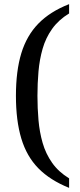

<svg xmlns="http://www.w3.org/2000/svg" viewBox="-20 -780 386 928"><path d="M314 128Q222 91 165.5 33.5Q109 -24 83 -110.5Q57 -197 57 -317Q57 -437 83 -522.5Q109 -608 165.5 -666Q222 -724 314 -760V-715Q263 -684 232 -640.5Q201 -597 186 -544.5Q171 -492 166 -434.5Q161 -377 161 -317Q161 -257 166 -199.5Q171 -142 186 -89.5Q201 -37 232 7Q263 51 314 82Z"/></svg>

Font: Noto Serif Hebrew
Style: Regular
Weight: 400
Designer: Monotype Design Team
Foundry: Monotype Imaging Inc.
Version: Version 2.003